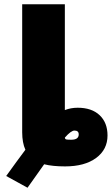

<svg xmlns="http://www.w3.org/2000/svg" viewBox="-20 -770 524 900"><path d="M84 -750H284V-254Q312 -265 344 -265Q410 -265 447 -230Q484 -195 484 -135Q484 -69 430.5 -29.5Q377 10 285 10Q226 10 187 0Q113 105 109 110L9 55Q60 -16 99 -68Q84 -101 84 -150ZM284 -125Q285 -118 290 -116.5Q295 -115 314 -115Q349 -115 349 -140Q349 -158 329 -158Q313 -158 284 -125Z"/></svg>

Font: Mplus 1p Black
Style: Regular
Weight: 900
Version: Version 1.061